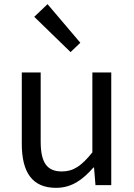

<svg xmlns="http://www.w3.org/2000/svg" viewBox="-20 -892 647 925"><path d="M250 13C325 13 379 -26 430 -85H433L440 0H516V-543H425V-158C373 -93 334 -66 278 -66C206 -66 176 -109 176 -210V-543H85V-199C85 -61 136 13 250 13ZM320 -641 367 -686 209 -872 145 -811Z"/></svg>

Font: Source Han Sans KR Regular
Style: Regular
Weight: 400
Designer: Ryoko NISHIZUKA (kana & ideographs); Paul D. Hunt (Latin, Greek & Cyrillic); Wenlong ZHANG (bopomofo); Sandoll Communica
Foundry: Adobe Systems Incorporated
Version: Version 1.004;PS 1.004;hotconv 1.0.82;makeotf.lib2.5.63406